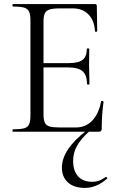

<svg xmlns="http://www.w3.org/2000/svg" viewBox="-20 -645 577 940"><path d="M43 -12Q81 -12 98.5 -17Q116 -22 122.5 -36.5Q129 -51 129 -81V-544Q129 -574 122.5 -588Q116 -602 98.5 -607.5Q81 -613 43 -613Q41 -613 41 -619Q41 -625 43 -625H445Q454 -625 454 -616L456 -493Q456 -490 450.5 -489.5Q445 -489 445 -492Q442 -545 413 -574.5Q384 -604 336 -604H275Q240 -604 223 -598.5Q206 -593 199.5 -580Q193 -567 193 -539V-85Q193 -58 199.5 -44.5Q206 -31 222 -26Q238 -21 272 -21H352Q400 -21 432 -55Q464 -89 475 -149Q475 -151 479 -151Q482 -151 484.5 -149.5Q487 -148 487 -147Q478 -84 478 -15Q478 -7 474.5 -3.5Q471 0 462 0H43Q41 0 41 -6Q41 -12 43 -12ZM313 -315H163V-336H316Q364 -336 384.5 -352Q405 -368 405 -406Q405 -408 411 -408Q417 -408 417 -406L416 -325Q416 -296 417 -281L418 -233Q418 -231 412 -231Q406 -231 406 -233Q406 -277 384.5 -296Q363 -315 313 -315ZM338 143Q338 191 362 218Q386 245 431 245Q452 245 466.5 239Q481 233 497 222H499Q502 222 504.5 225Q507 228 504 230Q452 275 396 275Q342 275 312.5 248Q283 221 283 176Q283 87 404 -6L416 -1Q375 36 356.5 70Q338 104 338 143Z"/></svg>

Font: Cormorant Infant
Style: Regular
Weight: 400
Designer: Christian Thalmann (Catharsis Fonts)
Foundry: Catharsis Fonts
Version: Version 4.000